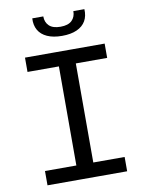

<svg xmlns="http://www.w3.org/2000/svg" viewBox="-100 -1011 820 1081"><g transform="rotate(-10 310.0 -470.5)"><path d="M261.7 0V-730H358.5V0ZM537.7 -730V-648.2H82.3V-730ZM82.3 -81.8H537.7V0H82.3ZM310 -866.5Q353.8 -866.5 374.9 -886.8Q396 -907.2 396 -940.7H459Q461.3 -901.8 445.2 -873.5Q429 -845.2 394.8 -829.8Q360.5 -814.3 310 -814.3Q259.5 -814.3 225.2 -829.8Q191 -845.2 174.8 -873.5Q158.7 -901.8 161 -940.7H224Q224 -907.2 245.1 -886.8Q266.2 -866.5 310 -866.5Z"/></g></svg>

Font: Monaspace Neon Var ExtraLight
Style: Regular
Weight: 200
Designer: Riley Cran and the Lettermatic Team
Version: Version 1.200 (Monaspace Neon Var)